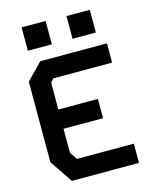

<svg xmlns="http://www.w3.org/2000/svg" viewBox="-132 -993 863 1079"><g transform="rotate(-15 300.0 -453.0)"><path d="M152 -695.5 60 -601V-133L149.5 0H540V-112H209L180 -155.5V-295H410V-407H180V-563.5L198.5 -583.5H540V-695.5ZM360 -770.5V-902.5H495.5V-770.5ZM100 -770.5V-906.5H239.5V-770.5Z"/></g></svg>

Font: Kode
Style: Regular
Weight: 400
Monospace: yes
Designer: Isa Ozler
Foundry: Kadena LLC
Version: Version 1.000;gftools[0.9.28]